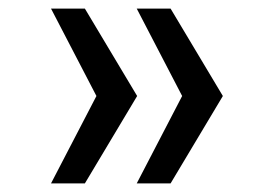

<svg xmlns="http://www.w3.org/2000/svg" viewBox="-20 -534 640 448"><path d="M300 -310 178 -514H99L205 -310L99 -106H178ZM500 -310 378 -514H299L405 -310L299 -106H378Z"/></svg>

Font: CommitMono
Style: 400Regular
Weight: 400
Monospace: yes
Designer: Eigil Nikolajsen
Foundry: Eigil Nikolajsen
Version: Version 1.143